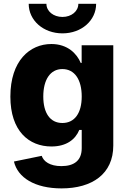

<svg xmlns="http://www.w3.org/2000/svg" viewBox="-20 -787 679 1022"><path d="M307.6 215.8C470.7 215.8 583 138.7 583 -12.2V-545.9H414.6V-452.1H409.7C389.2 -501.5 339.8 -552.7 253.4 -552.7C138.7 -552.7 35.2 -463.9 35.2 -272.9C35.2 -88.9 134.3 -7.3 253.9 -7.3C335 -7.3 381.8 -45.9 401.9 -95.2H415V1.5C415 66.4 376 97.2 306.6 97.2C245.6 97.2 211.9 72.3 202.1 42.5L54.2 72.8C74.2 158.2 165 215.8 307.6 215.8ZM312 -132.3C246.6 -132.3 210.4 -185.5 210.4 -273.4C210.4 -361.3 246.6 -419.4 312 -419.4C377.4 -419.4 415 -362.8 415 -273.4C415 -185.1 377.4 -132.3 312 -132.3ZM312.5 -609.4C414.6 -609.4 491.7 -678.7 491.7 -766.6H397C397 -727.1 360.4 -696.8 312.5 -696.8C264.2 -696.8 227.1 -727.1 227.1 -766.6H132.8C132.8 -678.7 210.4 -609.4 312.5 -609.4Z"/></svg>

Font: Inter ExtraBold
Style: Regular
Weight: 800
Designer: Rasmus Andersson
Foundry: rsms
Version: Version 4.001;git-9221beed3